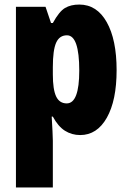

<svg xmlns="http://www.w3.org/2000/svg" viewBox="-20 -583 564 843"><path d="M328 -563Q405 -563 448.5 -486Q492 -409 492 -275Q492 -142 449 -66Q406 10 332 10Q295 10 265 -9Q235 -28 212 -71H207Q209 -34 210.5 -7.5Q212 19 212 35V240H50V-553H180L204 -482H212Q240 -533 265.5 -548Q291 -563 328 -563ZM274 -428Q241 -428 226.5 -395.5Q212 -363 212 -288V-256Q212 -190 226.5 -159.5Q241 -129 273 -129Q328 -129 328 -273Q328 -428 274 -428Z"/></svg>

Font: Noto Sans Malayalam ExtraCondensed Black
Style: Regular
Weight: 900
Width: 2
Designer: Jelle Bosma - Monotype Design Team
Foundry: Monotype Imaging Inc.
Version: Version 2.104; ttfautohint (v1.8.4.7-5d5b)